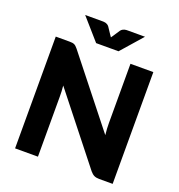

<svg xmlns="http://www.w3.org/2000/svg" viewBox="-159 -1045 1094 1176"><g transform="rotate(20 388.5 -457.0)"><path d="M706.5 -728.5V0H618.5Q599 0 585.8 -6.2Q572.5 -12.5 559.5 -28L216 -462.5Q218 -443 218.8 -424.8Q219.5 -406.5 219.5 -390.5V0H70.5V-728.5H159.5Q170.5 -728.5 178 -727.5Q185.5 -726.5 191.5 -723.8Q197.5 -721 203 -716Q208.5 -711 215.5 -702.5L562 -265Q559.5 -286 558.5 -305.8Q557.5 -325.5 557.5 -343V-728.5ZM584.5 -914.5 462.5 -775.5H316.5L194.5 -914.5H306.5Q311 -914.5 316.8 -914.2Q322.5 -914 328.5 -912.2Q334.5 -910.5 340.2 -907Q346 -903.5 351 -897L380.5 -852.5Q383 -849 385.2 -845.8Q387.5 -842.5 389.5 -839.5Q391.5 -842.5 393.8 -845.8Q396 -849 398.5 -852.5L427.5 -896.5Q432.5 -903 438.5 -906.8Q444.5 -910.5 450.5 -912.2Q456.5 -914 462.2 -914.2Q468 -914.5 472.5 -914.5Z"/></g></svg>

Font: Lato 2
Style: Regular
Weight: 900
Designer: Lukasz Dziedzic with Adam Twardoch and Botio Nikoltchev
Foundry: tyPoland Lukasz Dziedzic
Version: Version 2.015; 2015-08-06; http://www.latofonts.com/